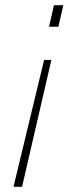

<svg xmlns="http://www.w3.org/2000/svg" viewBox="-20 -520 264 740"><path d="M205 -417H169L188 -500H224ZM65 200H32L150 -289H178Z"/></svg>

Font: Cairo ExtraLight
Style: Italic
Weight: 275
Italic angle: -13°
Designer: Mohamed Gaber, Accademia di Belle Arti di Urbino and others
Foundry: Kief Type Foundry, Accademia di Belle Arti di Urbino and others
Version: Version 3.011